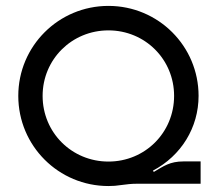

<svg xmlns="http://www.w3.org/2000/svg" viewBox="-20 -623 754 651"><path d="M347.7 7.8C362.3 7.8 376.5 6.8 391.1 4.4C410.2 2 424.3 0 443.8 0H660.2V-75.7H602.5C555.7 -75.7 534.7 -59.6 501.5 -40L498.5 -44.4C594.7 -95.2 653.3 -190.9 653.3 -297.9C653.3 -466.8 516.6 -603 347.7 -603C178.7 -603 42 -466.8 42 -297.9C42 -128.4 178.7 7.8 347.7 7.8ZM347.7 -75.2C223.6 -75.2 124.5 -173.3 124.5 -297.9C124.5 -421.9 223.6 -520 347.7 -520C471.7 -520 570.3 -421.9 570.3 -297.9C570.3 -173.3 471.7 -75.2 347.7 -75.2Z"/></svg>

Font: Now Medium
Style: Regular
Weight: 500
Designer: Alfredo Marco Pradil
Foundry: Alfredo Marco Pradil
Version: Version 1.200;hotconv 1.0.109;makeotfexe 2.5.65596